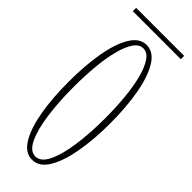

<svg xmlns="http://www.w3.org/2000/svg" viewBox="-266 -818 854 854"><g transform="rotate(45 161.0 -391.0)"><path d="M160 11Q116.5 11 87.5 -36.5Q58.5 -84 44.2 -165.2Q30 -246.5 30 -349Q30 -452 44.2 -533.8Q58.5 -615.5 87.5 -663.2Q116.5 -711 160 -711Q204 -711 233.2 -663.2Q262.5 -615.5 277.2 -533.8Q292 -452 292 -349Q292 -246.5 277.2 -165.2Q262.5 -84 233.2 -36.5Q204 11 160 11ZM160 -10Q194 -10 216.2 -56.2Q238.5 -102.5 249.2 -179.8Q260 -257 260 -349Q260 -418 254 -479.8Q248 -541.5 235.5 -588.8Q223 -636 204.2 -663Q185.5 -690 160 -690Q135 -690 116.5 -663Q98 -636 85.8 -588.8Q73.5 -541.5 67.8 -479.8Q62 -418 62 -349Q62 -257 72.5 -179.8Q83 -102.5 104.8 -56.2Q126.5 -10 160 -10ZM10 -773.5V-794.5H312V-773.5Z"/></g></svg>

Font: Imbue 50pt Thin
Style: Regular
Weight: 100
Designer: Tyler Finck
Foundry: Etcetera Type Company
Version: Version 1.102; ttfautohint (v1.8.3)